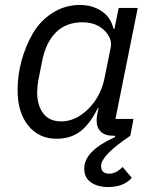

<svg xmlns="http://www.w3.org/2000/svg" viewBox="-20 -548 623 775"><path d="M519 -68 506 0Q388 79 388 122Q388 153 421 153Q448 153 475 126L512 170Q479 207 416 207Q375 207 347.5 188.5Q320 170 320 132Q320 61 445 5L444 0H437Q404 0 387 -16.5Q370 -33 370 -62Q370 -74 373 -89L378 -112H375Q343 -47 304 -17.5Q265 12 208 12Q137 12 94 -41Q51 -94 51 -185Q51 -244 67 -303Q83 -362 112.5 -413Q142 -464 192 -496Q242 -528 303 -528Q352 -528 389.5 -503.5Q427 -479 438 -432H442L459 -516H536L446 -68ZM227 -58Q286 -58 337 -109Q387 -159 402 -233L427 -357Q434 -393 401 -425.5Q368 -458 312 -458Q247 -458 206 -417.5Q165 -377 150 -301L135 -226Q130 -198 130 -175Q130 -123 154.5 -90.5Q179 -58 227 -58Z"/></svg>

Font: Aneliza
Style: Italic
Weight: 400
Italic angle: -11.31°
Designer: Mike Abbink, Paul van der Laan, Pieter van Rosmalen
Foundry: Bold Monday
Version: Version 3.0